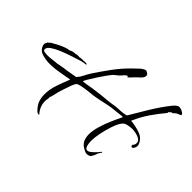

<svg xmlns="http://www.w3.org/2000/svg" viewBox="-109 -712 952 952"><g transform="rotate(45 367.0 -236.0)"><path d="M231 30Q222 30 214 22Q206 14 201 7Q190 -7 185 -24Q180 -41 180 -59Q180 -96 192.5 -132.5Q205 -169 219 -203Q187 -198 155 -192Q123 -186 90 -186Q65 -186 38 -194Q11 -202 3 -231V-236Q3 -243 6.5 -247Q10 -251 10 -256Q19 -256 18 -262Q29 -269 47 -278.5Q65 -288 83.5 -295.5Q102 -303 114 -303Q121 -308 130.5 -310Q140 -312 148 -312Q155 -315 162 -314.5Q169 -314 176 -314Q181 -316 187.5 -316Q194 -316 200 -316Q202 -317 207 -317Q211 -317 214.5 -316.5Q218 -316 222 -316L223 -315V-312H222V-311Q205 -310 190 -305.5Q175 -301 158 -295Q148 -292 126 -284.5Q104 -277 80.5 -267Q57 -257 40 -245Q23 -233 23 -220Q23 -212 34 -210Q45 -208 51 -208Q69 -208 86.5 -210.5Q104 -213 122 -214V-215Q131 -216 139.5 -218Q148 -220 157 -221Q176 -223 194 -226.5Q212 -230 231 -233Q244 -247 252 -263.5Q260 -280 270 -296Q299 -340 329 -381Q359 -422 396 -458Q409 -470 422 -483Q435 -496 452 -502Q459 -500 466 -495.5Q473 -491 473 -483Q473 -471 459.5 -458.5Q446 -446 438 -438Q437 -437 431 -430.5Q425 -424 419 -418Q413 -412 412 -412H409L410 -419Q398 -414 390.5 -404.5Q383 -395 374 -387Q368 -382 362 -377.5Q356 -373 351 -368Q347 -364 334 -346Q321 -328 306 -305Q291 -282 280 -263.5Q269 -245 269 -241Q289 -243 309.5 -247Q330 -251 350 -253Q376 -257 402.5 -259Q429 -261 455 -265Q460 -266 464.5 -267Q469 -268 473 -268Q480 -269 495.5 -269.5Q511 -270 525.5 -272Q540 -274 544 -277Q551 -288 565 -312Q579 -336 596.5 -365Q614 -394 632.5 -421Q651 -448 666.5 -467Q682 -486 692 -489Q694 -490 700 -490Q708 -490 720.5 -483.5Q733 -477 734 -468Q729 -466 723.5 -463Q718 -460 712 -458Q705 -454 700.5 -448.5Q696 -443 687 -443V-442H686Q685 -438 680.5 -435.5Q676 -433 676 -431Q676 -431 677 -429.5Q678 -428 678 -427H677Q649 -394 623.5 -357Q598 -320 581 -281Q580 -280 579.5 -278.5Q579 -277 577 -276L578 -274H579V-272Q608 -270 641 -259Q674 -248 686 -217Q687 -214 687.5 -211Q688 -208 688 -205Q688 -198 683 -189.5Q678 -181 670 -181L665 -191Q675 -201 675 -213Q675 -227 663 -234.5Q651 -242 635.5 -245Q620 -248 610 -248Q597 -248 579 -244Q561 -240 553 -228Q541 -212 530.5 -181Q520 -150 513.5 -117.5Q507 -85 507 -63Q507 -57 508 -45.5Q509 -34 513.5 -24Q518 -14 527 -14Q536 -14 547 -23Q558 -32 568.5 -43.5Q579 -55 584 -62L587 -58Q578 -49 573.5 -35.5Q569 -22 562 -11Q555 0 537 0Q529 0 521 -4.5Q513 -9 506 -13Q489 -24 482.5 -40.5Q476 -57 476 -76Q476 -103 485.5 -135Q495 -167 508.5 -198Q522 -229 534 -253V-255H533L532 -257Q515 -255 497 -253Q479 -251 461 -249Q436 -245 410.5 -239Q385 -233 359 -229Q349 -228 326.5 -225.5Q304 -223 283 -219Q262 -215 256 -209Q251 -204 244 -185.5Q237 -167 231 -148Q225 -129 222 -120Q221 -117 218.5 -105Q216 -93 213 -82Q210 -71 208 -70Q208 -69 208.5 -68Q209 -67 209 -65Q209 -59 207.5 -53Q206 -47 206 -40Q206 -2 233 28L234 30Z"/></g></svg>

Font: Qwitcher Grypen
Style: Regular
Weight: 400
Designer: Robert E. Leuschke
Foundry: Robert E. Leuschke
Version: Version 1.100; ttfautohint (v1.8.3)